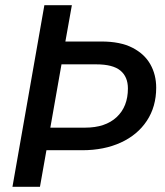

<svg xmlns="http://www.w3.org/2000/svg" viewBox="-20 -720 636 740"><path d="M28 0 151 -700H257L232 -560H371Q444 -560 490.5 -536Q537 -512 559.5 -472Q582 -432 582 -382Q582 -309 546 -254.5Q510 -200 445.5 -170.5Q381 -141 297 -141H159L134 0ZM174 -228H308Q386 -228 429.5 -268.5Q473 -309 473 -379Q473 -424 444 -448Q415 -472 351 -472H217Z"/></svg>

Font: DeepMind Sans Medium
Style: Italic
Weight: 500
Italic angle: -10°
Designer: Jonny Pinhorn / Modifications: Colophon Foundry
Foundry: Colophon Foundry
Version: Version 1.002; ttfautohint (v1.8.2)